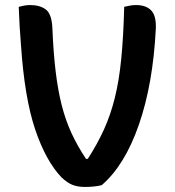

<svg xmlns="http://www.w3.org/2000/svg" viewBox="-20 -729 690 759"><path d="M99 -709Q137 -709 160.5 -692Q184 -675 187 -620Q191 -521 200 -446.5Q209 -372 224 -313Q239 -254 262.5 -203Q286 -152 320 -101H327Q364 -158 390.5 -216Q417 -274 434 -342.5Q451 -411 459.5 -498.5Q468 -586 471 -702Q483 -705 494.5 -707Q506 -709 518 -709Q557 -709 577.5 -688Q598 -667 596 -616Q585 -397 529 -236Q473 -75 382 3Q366 7 349 8.5Q332 10 315 10Q288 10 267 2Q246 -6 223 -28Q161 -93 119 -217.5Q77 -342 63 -550Q57 -620 54 -702Q65 -705 76.5 -707Q88 -709 99 -709Z"/></svg>

Font: Recursive Sn Csl St SmB
Style: Regular
Weight: 600
Version: Version 1.079;hotconv 1.0.112;makeotfexe 2.5.65598; ttfautoh